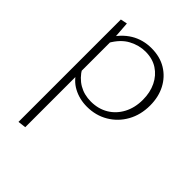

<svg xmlns="http://www.w3.org/2000/svg" viewBox="-200 -524 923 923"><g transform="rotate(45 261.5 -62.5)"><path d="M267 5Q216 5 174 -17.5Q132 -40 108 -86L121 -109Q145 -68 181 -47Q217 -26 263 -26Q313 -26 351.5 -49Q390 -72 412 -113.5Q434 -155 434 -209Q434 -259 415 -298Q396 -337 361.5 -359.5Q327 -382 279 -382Q236 -382 194.5 -360Q153 -338 123 -285L103 -301Q137 -358 183.5 -386Q230 -414 288 -414Q346 -414 388.5 -388Q431 -362 454.5 -317Q478 -272 478 -214Q478 -151 450.5 -101.5Q423 -52 375 -23.5Q327 5 267 5ZM86 289V-407L120 -414L127 -317V284Z"/></g></svg>

Font: Ysabeau Office ExtraLight
Style: Regular
Weight: 250
Designer: Christian Thalmann (Catharsis Fonts)
Version: Version 2.001;gftools[0.9.30]; featfreeze: tnum,lnum,ss02